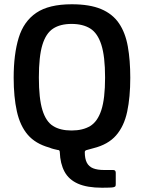

<svg xmlns="http://www.w3.org/2000/svg" viewBox="-20 -697 675 899"><path d="M44 -333Q44 -443 67.5 -520Q91 -597 150 -637Q209 -677 316 -677Q400 -677 453.5 -654.5Q507 -632 537 -588Q567 -544 578.5 -479.5Q590 -415 590 -333Q590 -242 575.5 -174Q561 -106 523.5 -63Q486 -20 417 -3Q410 -1 402.5 1Q395 3 388 5Q377 7 377 15Q377 46 386.5 64.5Q396 83 416 91Q436 99 468 99H510Q522 99 522 112V165Q522 173 520 175.5Q518 178 510 180Q506 181 488.5 181.5Q471 182 458 182Q388 182 345 163Q302 144 282 106.5Q262 69 260 16Q260 10 257.5 7.5Q255 5 249 5Q241 3 232 1Q223 -1 211 -6Q146 -24 110 -66Q74 -108 59 -175.5Q44 -243 44 -333ZM162 -334Q162 -236 178.5 -182Q195 -128 228.5 -107Q262 -86 315 -86Q368 -86 402.5 -107Q437 -128 454.5 -181.5Q472 -235 472 -334Q472 -433 454.5 -487.5Q437 -542 402.5 -563.5Q368 -585 315 -585Q262 -585 228.5 -563Q195 -541 178.5 -487Q162 -433 162 -334Z"/></svg>

Font: Glory SemiBold
Style: Regular
Weight: 600
Designer: Robert Leuschke
Foundry: Robert Leuschke
Version: Version 1.011